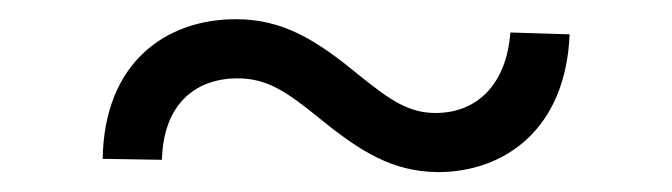

<svg xmlns="http://www.w3.org/2000/svg" viewBox="-20 -386 693 198"><path d="M85.9 -222.2 147 -221.2C148.4 -278.3 181.2 -305.2 225.1 -305.2C255.4 -305.2 275.4 -291.5 308.1 -265.1C351.6 -229.5 384.8 -209 431.6 -208.5C499.5 -208.5 563.5 -252 567.4 -350.6L506.3 -352.5C502.4 -299.8 472.7 -269.5 429.2 -269.5C401.4 -269.5 382.3 -282.7 350.1 -308.6C305.2 -345.7 271 -366.2 223.1 -366.2C151.9 -366.2 87.4 -322.3 85.9 -222.2Z"/></svg>

Font: Raveo Light
Style: Regular
Weight: 300
Designer: Jakub Foglar, Rasmus Andersson (Inter)
Foundry: Jakubfoglar.com
Version: Version 1.100;Glyphs 3.2.3 (3260)